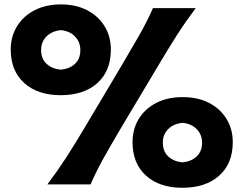

<svg xmlns="http://www.w3.org/2000/svg" viewBox="-20 -847 1125 882"><path d="M258.8 -409.7Q153.8 -409.7 91.6 -465.3Q29.3 -521 29.3 -619.6Q29.3 -678.7 57.6 -725.3Q85.9 -772 137.7 -799.3Q189.5 -826.7 259.8 -826.7Q330.1 -826.7 381.6 -799.3Q433.1 -772 461.2 -725.3Q489.3 -678.7 489.3 -619.6Q489.3 -521 427.2 -465.3Q365.2 -409.7 258.8 -409.7ZM197.8 0Q244.6 -62.5 283.9 -123Q323.2 -183.6 369.1 -261.2L536.6 -542.5Q583.5 -621.6 618.9 -683.6Q654.3 -745.6 682.6 -809.6H878.9Q831.1 -745.6 791.5 -683.6Q752 -621.6 705.1 -542.5L537.1 -261.2Q491.2 -183.6 457.3 -123Q423.3 -62.5 396 0ZM259.3 -526.9Q299.8 -530.8 324.5 -553.7Q349.1 -576.7 349.1 -617.2Q349.1 -653.8 324.7 -679.2Q300.3 -704.6 259.8 -708.5Q218.8 -704.6 193.8 -679.7Q168.9 -654.8 168.9 -617.2Q168.9 -576.7 194.1 -553.7Q219.2 -530.8 259.3 -526.9ZM817.9 15.6Q712.9 15.6 650.9 -40Q588.9 -95.7 588.9 -194.3Q588.9 -253.4 616.9 -300Q645 -346.7 696.8 -373.8Q748.5 -400.9 818.8 -400.9Q889.6 -400.9 941.2 -373.8Q992.7 -346.7 1021 -300Q1049.3 -253.4 1049.3 -194.3Q1049.3 -95.7 986.8 -40Q924.3 15.6 817.9 15.6ZM817.9 -101.1Q858.4 -105 883.3 -128.2Q908.2 -151.4 908.2 -191.9Q908.2 -228.5 883.8 -253.7Q859.4 -278.8 818.8 -282.7Q777.8 -278.8 752.9 -254.2Q728 -229.5 728 -191.9Q728 -151.4 753.2 -128.2Q778.3 -105 817.9 -101.1Z"/></svg>

Font: Pinar DS4 ExtraBold
Style: Regular
Weight: 800
Designer: Amin Abedi
Version: Version 3.000